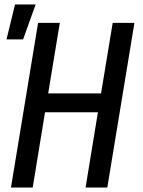

<svg xmlns="http://www.w3.org/2000/svg" viewBox="-20 -837 640 857"><path d="M29 0 150 -735H247L195 -420H431L483 -735H580L459 0H362L417 -336H181L126 0ZM9 -661 47 -817H139L83 -661Z"/></svg>

Font: Iosevka Custom Medium Oblique
Style: Regular
Weight: 500
Italic angle: -9°
Designer: Belleve Invis
Foundry: Belleve Invis
Version: Version 27.0.1